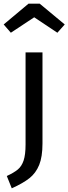

<svg xmlns="http://www.w3.org/2000/svg" viewBox="-46 -812 372 1044"><path d="M185 -32Q185 41 167 85Q149 129 114.5 156.5Q80 184 18 212L-9 145Q30 127 51 109.5Q72 92 82.5 60.5Q93 29 93 -26V-527H185ZM-26 -679 109 -792H170L306 -679L266 -634L140 -718L13 -634Z"/></svg>

Font: Fira GO
Style: Regular
Weight: 400
Designer: Carrois Corporate
Foundry: Carrois Corporate GbR
Version: Version 0.300